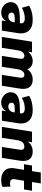

<svg xmlns="http://www.w3.org/2000/svg" viewBox="1204 -1878 686 3133"><g transform="rotate(90 1546.5 -312.0)"><path d="M185 11Q138 11 99.5 -11Q61 -33 38.5 -68.5Q16 -104 16 -145Q16 -197 46 -230Q76 -263 137 -278.5Q198 -294 291 -294H370L356 -210H291Q254 -210 230.5 -205Q207 -200 196.5 -188Q186 -176 186 -157Q186 -133 203 -119Q220 -105 247 -105Q274 -105 293.5 -115Q313 -125 325.5 -144Q338 -163 342 -188L360 -303Q366 -336 346 -355Q326 -374 279 -374Q236 -374 193 -362Q150 -350 107 -326L74 -444Q100 -462 137.5 -475.5Q175 -489 218 -496Q261 -503 304 -503Q395 -503 446 -470Q497 -437 514.5 -382Q532 -327 521 -261L480 0H315L330 -96H338Q323 -59 299.5 -35Q276 -11 247 0Q218 11 185 11Z M583 0 661 -492H834L820 -402H809Q839 -456 884.5 -479.5Q930 -503 976 -503Q1030 -503 1066 -475.5Q1102 -448 1118 -393L1104 -403Q1132 -453 1177 -478Q1222 -503 1280 -503Q1332 -503 1369 -481Q1406 -459 1421.5 -412.5Q1437 -366 1426 -291L1380 0H1202L1247 -289Q1251 -315 1247.5 -332.5Q1244 -350 1233 -358.5Q1222 -367 1202 -367Q1178 -367 1159.5 -354.5Q1141 -342 1129 -319Q1117 -296 1111 -262L1070 0H892L938 -289Q942 -315 938.5 -332.5Q935 -350 923.5 -358.5Q912 -367 892 -367Q874 -367 859.5 -360Q845 -353 833.5 -339.5Q822 -326 814 -306.5Q806 -287 802 -262L761 0Z M1655 11Q1608 11 1569.5 -11Q1531 -33 1508.5 -68.5Q1486 -104 1486 -145Q1486 -197 1516 -230Q1546 -263 1607 -278.5Q1668 -294 1761 -294H1840L1826 -210H1761Q1724 -210 1700.5 -205Q1677 -200 1666.5 -188Q1656 -176 1656 -157Q1656 -133 1673 -119Q1690 -105 1717 -105Q1744 -105 1763.5 -115Q1783 -125 1795.5 -144Q1808 -163 1812 -188L1830 -303Q1836 -336 1816 -355Q1796 -374 1749 -374Q1706 -374 1663 -362Q1620 -350 1577 -326L1544 -444Q1570 -462 1607.5 -475.5Q1645 -489 1688 -496Q1731 -503 1774 -503Q1865 -503 1916 -470Q1967 -437 1984.5 -382Q2002 -327 1991 -261L1950 0H1785L1800 -96H1808Q1793 -59 1769.5 -35Q1746 -11 1717 0Q1688 11 1655 11Z M2051 0 2129 -492H2302L2289 -407H2282Q2308 -454 2352 -478.5Q2396 -503 2454 -503Q2507 -503 2544.5 -481Q2582 -459 2597.5 -412Q2613 -365 2602 -291L2556 0H2378L2423 -288Q2427 -314 2423.5 -331.5Q2420 -349 2407.5 -358Q2395 -367 2372 -367Q2345 -367 2323.5 -354.5Q2302 -342 2289 -318.5Q2276 -295 2270 -262L2229 0Z M2926 11Q2850 11 2802 -16Q2754 -43 2735.5 -91Q2717 -139 2726 -201L2752 -361H2660L2681 -492H2773L2795 -635H2973L2951 -492H3093L3072 -361H2930L2905 -208Q2899 -167 2918 -149.5Q2937 -132 2972 -132Q2984 -132 2997 -134.5Q3010 -137 3025 -141L3030 -9Q3009 1 2981 6Q2953 11 2926 11Z"/></g></svg>

Font: Nunito Sans 12pt ExtraLight 12pt Black
Style: Italic
Weight: 900
Italic angle: -9°
Version: Version 3.101;gftools[0.9.27]